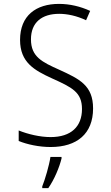

<svg xmlns="http://www.w3.org/2000/svg" viewBox="-20 -745 570 986"><path d="M240 10C375 10 458 -58 458 -188C458 -306 389 -339 284 -387C197 -426 139 -453 139 -543C139 -630 195 -674 284 -674C325 -674 374 -664 422 -641L443 -689C393 -712 338 -725 283 -725C165 -725 83 -665 83 -540C83 -424 157 -384 246 -343C350 -296 401 -272 401 -185C401 -95 345 -41 240 -41C185 -41 123 -56 76 -75V-21C120 -3 181 10 240 10ZM197 212V221H228C259 177 285 114 296 69V61H239C233 103 211 178 197 212Z"/></svg>

Font: Noto Sans Mono Condensed Light
Style: Regular
Weight: 300
Width: 3
Designer: Monotype Design Team
Foundry: Monotype Imaging Inc.
Version: Version 2.014